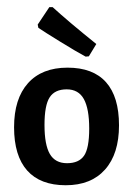

<svg xmlns="http://www.w3.org/2000/svg" viewBox="-20 -527 385 554"><path d="M257.9 -400 236.4 -364.5 227.1 -363.6Q200.9 -377.6 153.3 -407Q105.6 -436.4 90.7 -446.7L88.8 -456.1L122.4 -506.5H131.8Q176.6 -465.4 257.9 -400ZM174.8 -331.8Q248.6 -331.8 286 -289.7Q323.4 -247.7 323.4 -165.4Q323.4 -83.2 283.2 -37.9Q243 7.5 169.6 7.5Q96.3 7.5 58.4 -35Q20.6 -77.6 20.6 -159.8Q20.6 -242.1 60.7 -286.9Q100.9 -331.8 174.8 -331.8ZM172.4 -269.2Q138.3 -269.2 123.4 -246.3Q108.4 -223.4 108.4 -166.4Q108.4 -109.3 123.8 -82.7Q139.3 -56.1 173.4 -56.1Q207.5 -56.1 222.4 -77.6Q237.4 -99.1 237.4 -156.1Q237.4 -213.1 222 -241.1Q206.5 -269.2 172.4 -269.2Z"/></svg>

Font: Gurajada
Style: Regular
Weight: 400
Designer: Purushoth Kumar Guthula
Foundry: SiliconAndhra, USA.
Version: Version 1.0.3; ttfautohint (v1.2.42-39fb)